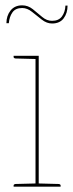

<svg xmlns="http://www.w3.org/2000/svg" viewBox="-20 -699 273 719"><path d="M113 0V-490H125V0ZM31 0V-5Q31 -7 33.5 -8.5Q36 -10 38 -10L115 -12L116 0ZM122 0 123 -12 200 -10Q202 -10 204.5 -8.5Q207 -7 207 -5V0ZM116 -490 115 -478 38 -480Q36 -480 33.5 -481.5Q31 -483 31 -485V-490ZM175 -621Q200 -621 212 -637.5Q224 -654 225 -678H233Q233 -650 218.5 -630.5Q204 -611 175 -611Q155 -611 136.5 -625.5Q118 -640 100 -654.5Q82 -669 63 -669Q38 -669 26.5 -652.5Q15 -636 13 -612H4Q4 -640 19.5 -659.5Q35 -679 63 -679Q85 -679 103 -664.5Q121 -650 138 -635.5Q155 -621 175 -621Z"/></svg>

Font: Aleo Thin
Style: Regular
Weight: 250
Designer: Alessio Laiso
Foundry: Alessio Laiso
Version: Version 2.001;gftools[0.9.29]